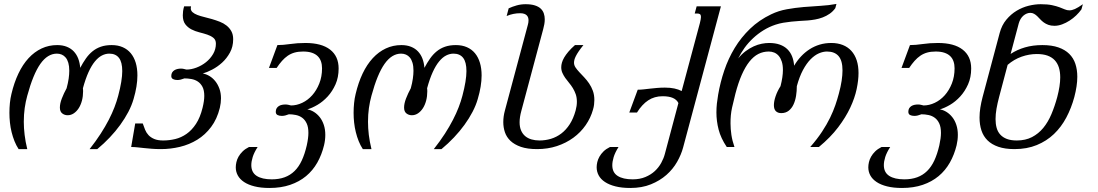

<svg xmlns="http://www.w3.org/2000/svg" viewBox="-20 -748 5589 977"><path d="M401.9 -298.8Q402.4 -294.9 402.6 -291Q402.8 -287.1 402.8 -283.2Q402.8 -258.3 397 -236.1Q391.1 -213.9 380.6 -197.5Q370.1 -181.2 355.7 -171.4Q341.3 -161.6 324.2 -161.6Q308.6 -161.6 296.7 -170.9Q284.7 -180.2 284.7 -200.7Q284.7 -221.2 294.7 -247.1Q304.7 -273 318.9 -298.8Q326.2 -325.7 329.4 -347.9Q332.5 -370.1 332.5 -388.2Q332.5 -411.6 327.7 -428.2Q322.8 -444.8 314.2 -455.1Q305.7 -465.3 294.2 -470.2Q282.7 -475.1 269.6 -475.1Q222.2 -475.1 185.3 -422.9Q148.5 -370.6 118.7 -260.8Q110.4 -231 105.7 -198Q101.1 -165.1 101.1 -128.4Q101.1 -96.2 105.3 -61.8Q109.4 -27.4 118.7 10.7H74.7Q62.5 -7.8 53.7 -29.8Q45 -51.8 39.1 -75.5Q33.2 -99.1 30.6 -124Q27.9 -148.9 27.9 -173.8Q27.9 -199.2 30.3 -223.4Q32.8 -247.6 38.1 -269.5Q51.8 -327.6 73.8 -373.8Q95.7 -419.9 125.5 -452.2Q155.3 -484.4 191.9 -501.5Q228.5 -518.6 271 -518.6Q298.9 -518.6 320.1 -510Q341.3 -501.5 355.7 -486.1Q370.1 -470.7 378.2 -449.5Q386.2 -428.2 388.2 -402.8Q401.9 -428.7 417 -450.2Q432.1 -471.7 450.7 -486.8Q469.3 -502 493.2 -510.3Q517.1 -518.6 548.3 -518.6Q580.1 -518.6 604.5 -507.8Q628.9 -497.1 645.5 -477.1Q662.1 -457 670.7 -428.5Q679.2 -399.9 679.2 -364.3Q679.2 -310.1 659.7 -244.2Q650.4 -211.9 633.1 -178.7Q615.7 -145.5 592 -112.8Q568.4 -80.1 538.8 -48.9Q509.3 -17.6 475.1 10.7H436Q468.3 -30.3 492.2 -67.4Q516.1 -104.5 533.5 -138.2Q550.8 -171.9 562.5 -202.4Q574.2 -232.9 581.5 -260.8Q602.1 -338.4 602.1 -386.2Q602.1 -432.1 585.2 -453.6Q568.4 -475.1 536.1 -475.1Q517.1 -475.1 498.5 -465.6Q480 -456.1 462.9 -435.3Q445.8 -414.6 430.4 -380.9Q415.1 -347.2 401.9 -298.8Z M810.5 -33.2Q841.3 -33.2 871.8 -40.5Q902.3 -47.9 929.2 -66.7Q956.1 -85.4 977.3 -117.7Q998.5 -149.9 1010.7 -199.2Q1019.5 -234.9 1019.5 -259.8Q1019.5 -288.6 1010.3 -306.2Q1001 -323.7 986.3 -333.3Q971.7 -342.8 953.6 -345.9Q935.5 -349.1 918.5 -349.1Q908.7 -345.2 899.7 -343Q890.6 -340.8 882.8 -340.8Q869.6 -340.8 860.6 -345.5Q851.6 -350.1 851.6 -361.3Q851.6 -372.1 856 -379.2Q860.4 -386.2 867.4 -390.6Q874.5 -395 883.3 -397Q892.1 -398.9 900.9 -398.9Q908.7 -398.9 915.5 -397.2Q922.4 -395.5 928.7 -394Q953.6 -394 980 -404.1Q1006.3 -414.1 1028.3 -431.6Q1050.3 -449.2 1064.5 -473.4Q1078.6 -497.6 1078.6 -525.9Q1078.6 -544.9 1066.2 -555.2Q1053.7 -565.4 1034.9 -571.8Q1016.1 -578.1 994.4 -583.5Q972.7 -588.9 953.9 -598.6Q935.1 -608.4 922.6 -625Q910.2 -641.6 910.2 -670.4Q910.2 -680.2 911.6 -691.4Q913.1 -702.6 917 -715.8H952.1Q950.7 -710.4 950.7 -706.1Q950.7 -693.8 960 -685.8Q969.2 -677.7 984.4 -671.9Q999.5 -666 1019 -661.4Q1038.6 -656.7 1058.6 -650.9Q1078.6 -645 1098.1 -637.5Q1117.7 -629.9 1132.8 -617.9Q1147.9 -606 1157.2 -589.1Q1166.5 -572.3 1166.5 -548.3Q1166.5 -510.3 1150.1 -480.5Q1133.8 -450.7 1110.1 -429.2Q1086.4 -407.7 1059.6 -393.8Q1032.7 -379.9 1011.7 -374Q1029.3 -371.1 1045.9 -361.1Q1062.5 -351.1 1075.4 -335Q1088.4 -318.8 1096.4 -296.9Q1104.5 -274.9 1104.5 -247.6Q1104.5 -224.6 1098.6 -199.2Q1084.5 -142.1 1054.4 -102.1Q1024.4 -62 983.9 -37.1Q943.4 -12.2 895.5 -0.7Q847.7 10.7 798.8 10.7Q773.4 10.7 752.2 9Q731 7.3 712.9 5.4Q694.8 3.4 678.7 1.7Q662.6 0 647.5 0L668 -119.6H706.5Q711.9 -103.5 718.3 -87.9Q724.6 -72.3 735.8 -60.3Q747.1 -48.3 764.9 -40.8Q782.7 -33.2 810.5 -33.2Z M1628.9 -8.8Q1617.2 39.6 1594.5 79.6Q1571.8 119.6 1537.4 148.2Q1502.9 176.8 1456.5 192.6Q1410.2 208.5 1351.1 208.5Q1307.6 208.5 1275.4 200.4Q1243.2 192.4 1221.9 178.2Q1200.7 164.1 1190.2 145Q1179.7 126 1179.7 103.5Q1179.7 91.3 1182.9 77.1Q1186 63 1193.8 49.1Q1201.7 35.2 1214.6 22.5Q1227.5 9.8 1247.1 0H1291Q1272.9 28.3 1265.9 51Q1258.8 73.7 1258.8 92.3Q1258.8 129.4 1286.1 147Q1313.5 164.6 1362.8 164.6Q1399.4 164.6 1428.2 154.1Q1457 143.6 1478.8 122.3Q1500.5 101.1 1515.6 68.6Q1530.8 36.1 1541 -8.3Q1549.3 -45.9 1549.3 -71.8Q1549.3 -101.6 1540.5 -120.1Q1531.7 -138.7 1517.6 -148.9Q1503.4 -159.2 1485.6 -162.8Q1467.8 -166.5 1450.2 -166.5Q1440.4 -162.6 1431.4 -160.4Q1422.4 -158.2 1414.6 -158.2Q1400.9 -158.2 1392.1 -162.8Q1383.3 -167.5 1383.3 -179.2Q1383.3 -189.9 1387.7 -197Q1392.1 -204.1 1399.2 -208.5Q1406.2 -212.9 1415 -214.6Q1423.8 -216.3 1432.6 -216.3Q1440.4 -216.3 1447.5 -214.6Q1454.6 -212.9 1460.9 -211.4Q1489.7 -211.4 1518.1 -224.9Q1546.4 -238.3 1568.6 -263.2Q1590.8 -288.1 1604.7 -323Q1618.7 -357.9 1618.7 -400.4Q1618.7 -419.9 1613.3 -435.5Q1607.9 -451.2 1596.4 -462.4Q1585 -473.6 1566.7 -479.7Q1548.3 -485.8 1522.5 -485.8Q1498 -485.8 1479 -480.5Q1460 -475.1 1444.3 -464.4Q1428.7 -453.6 1415 -438.2Q1401.4 -422.9 1387.7 -402.3H1348.6L1391.6 -518.6Q1419.9 -518.6 1456.1 -523.9Q1492.2 -529.3 1534.2 -529.3Q1616.2 -529.3 1659.7 -495.6Q1703.1 -461.9 1703.1 -399.4Q1703.1 -354.5 1687.3 -318.8Q1671.4 -283.2 1647.5 -257.1Q1623.5 -231 1595.7 -214.6Q1567.9 -198.2 1543.9 -191.4Q1561.5 -188.5 1577.9 -178.2Q1594.2 -168 1607.2 -151.6Q1620.1 -135.3 1627.7 -112.5Q1635.3 -89.8 1635.3 -61.5Q1635.3 -35.6 1628.9 -8.8Z M2153.3 -298.8Q2153.8 -294.9 2154.1 -291Q2154.3 -287.1 2154.3 -283.2Q2154.3 -258.3 2148.5 -236.1Q2142.6 -213.9 2132.1 -197.5Q2121.6 -181.2 2107.2 -171.4Q2092.8 -161.6 2075.7 -161.6Q2060.1 -161.6 2048.1 -170.9Q2036.2 -180.2 2036.2 -200.7Q2036.2 -221.2 2046.2 -247.1Q2056.2 -273 2070.3 -298.8Q2077.7 -325.7 2080.8 -347.9Q2084 -370.1 2084 -388.2Q2084 -411.6 2079.1 -428.2Q2074.2 -444.8 2065.7 -455.1Q2057.2 -465.3 2045.7 -470.2Q2034.2 -475.1 2021 -475.1Q1973.7 -475.1 1936.8 -422.9Q1899.9 -370.6 1870.2 -260.8Q1861.9 -231 1857.2 -198Q1852.6 -165.1 1852.6 -128.4Q1852.6 -96.2 1856.7 -61.8Q1860.9 -27.4 1870.2 10.7H1826.2Q1814 -7.8 1805.2 -29.8Q1796.4 -51.8 1790.6 -75.5Q1784.7 -99.1 1782 -124Q1779.3 -148.9 1779.3 -173.8Q1779.3 -199.2 1781.8 -223.4Q1784.2 -247.6 1789.6 -269.5Q1803.3 -327.6 1825.2 -373.8Q1847.2 -419.9 1877 -452.2Q1906.8 -484.4 1943.4 -501.5Q1980 -518.6 2022.5 -518.6Q2050.3 -518.6 2071.6 -510Q2092.8 -501.5 2107.2 -486.1Q2121.6 -470.7 2129.7 -449.5Q2137.7 -428.2 2139.7 -402.8Q2153.3 -428.7 2168.5 -450.2Q2183.6 -471.7 2202.2 -486.8Q2220.7 -502 2244.6 -510.3Q2268.6 -518.6 2299.8 -518.6Q2331.5 -518.6 2356 -507.8Q2380.4 -497.1 2397 -477.1Q2413.6 -457 2422.1 -428.5Q2430.7 -399.9 2430.7 -364.3Q2430.7 -310.1 2411.1 -244.2Q2401.9 -211.9 2384.5 -178.7Q2367.2 -145.5 2343.5 -112.8Q2319.8 -80.1 2290.3 -48.9Q2260.8 -17.6 2226.6 10.7H2187.5Q2219.7 -30.3 2243.7 -67.4Q2267.6 -104.5 2284.9 -138.2Q2302.3 -171.9 2314 -202.4Q2325.7 -232.9 2333 -260.8Q2353.5 -338.4 2353.5 -386.2Q2353.5 -432.1 2336.7 -453.6Q2319.8 -475.1 2287.6 -475.1Q2268.6 -475.1 2250 -465.6Q2231.5 -456.1 2214.4 -435.3Q2197.3 -414.6 2181.9 -380.9Q2166.5 -347.2 2153.3 -298.8Z M2666 -621.6Q2667.5 -627 2668.5 -632.8Q2669.4 -638.7 2669.4 -644.5Q2669.4 -651.4 2667.5 -658Q2665.5 -664.6 2660.6 -669.7Q2655.8 -674.8 2647.5 -677.7Q2639.2 -680.7 2626.5 -680.7Q2609.4 -680.7 2592.3 -677.2Q2575.2 -673.8 2558.1 -666.5L2568.4 -705.6Q2587.4 -714.4 2609.1 -720.5Q2630.9 -726.6 2654.3 -726.6Q2682.6 -726.6 2701.7 -720.5Q2720.7 -714.4 2731.7 -703.9Q2742.7 -693.4 2747.3 -679.4Q2752 -665.5 2752 -649.9Q2752 -637.2 2749.8 -624.8Q2747.6 -612.3 2744.1 -599.6L2632.8 -183.6Q2624 -151.4 2624 -126Q2624 -101.6 2631.6 -84Q2639.2 -66.4 2652.6 -55.2Q2666 -43.9 2684.6 -38.6Q2703.1 -33.2 2725.1 -33.2Q2755.4 -33.2 2783.7 -41.7Q2812 -50.3 2836.2 -68.6Q2860.4 -86.9 2879.2 -116Q2897.9 -145 2909.2 -186Q2915.5 -209.5 2915.5 -230Q2915.5 -251.5 2909.7 -268.3Q2903.8 -285.2 2895 -299.6Q2886.2 -314 2875.7 -326.4Q2865.2 -338.9 2856.4 -351.3Q2847.7 -363.8 2841.8 -377Q2835.9 -390.1 2835.9 -405.8Q2835.9 -417 2839.4 -429.2Q2842.8 -441.4 2850.8 -455.3Q2858.9 -469.2 2872.3 -485.1Q2885.7 -501 2905.8 -518.6H2948.7Q2934.1 -500.5 2924.8 -486.8Q2915.5 -473.1 2910.2 -462.4Q2904.8 -451.7 2902.8 -443.4Q2900.9 -435.1 2900.9 -428.7Q2900.9 -416.5 2908.4 -405Q2916 -393.6 2927.7 -381.1Q2939.5 -368.7 2952.6 -354.7Q2965.8 -340.8 2977.5 -323.7Q2989.3 -306.6 2996.8 -285.9Q3004.4 -265.1 3004.4 -238.8Q3004.4 -227.5 3002.9 -215.6Q3001.5 -203.6 2997.6 -190.4Q2985.8 -147.9 2960.2 -111.1Q2934.6 -74.2 2897.5 -47.1Q2860.4 -20 2813.7 -4.6Q2767.1 10.7 2713.4 10.7Q2663.6 10.7 2630.6 -0.7Q2597.7 -12.2 2577.6 -31.2Q2557.6 -50.3 2549.3 -75Q2541 -99.6 2541 -126.5Q2541 -155.8 2549.3 -186Z M3432.1 -223.6Q3423.8 -240.7 3404.1 -249.5Q3384.3 -258.3 3351.6 -258.3Q3310.1 -258.3 3278.6 -237.5Q3247.1 -216.8 3221.2 -175.3H3182.1L3225.1 -291.5Q3239.3 -291.5 3254.6 -293.2Q3270 -294.9 3287.4 -296.9Q3304.7 -298.8 3323.5 -300.5Q3342.3 -302.2 3363.3 -302.2Q3391.1 -302.2 3412.1 -297.6Q3433.1 -293 3448.7 -284.7L3541.5 -630.9Q3543.9 -641.1 3545.4 -648.7Q3546.9 -656.2 3546.9 -661.6Q3546.9 -671.9 3542.2 -675.5Q3537.6 -679.2 3528.8 -679.2H3515.1L3524.9 -715.8H3648.4L3456.1 2.4Q3446.3 39.1 3425.3 75.9Q3404.3 112.8 3371.1 142.1Q3337.9 171.4 3292.2 189.9Q3246.6 208.5 3187.5 208.5Q3144 208.5 3112.1 200.4Q3080.1 192.4 3058.6 178.2Q3037.1 164.1 3026.6 144.8Q3016.1 125.5 3016.1 103Q3016.1 90.8 3019.3 76.9Q3022.5 63 3030.3 49.1Q3038.1 35.2 3051 22.5Q3064 9.8 3084 0H3127.4Q3109.4 28.8 3102.5 51.8Q3095.7 74.7 3095.7 92.8Q3095.7 129.9 3123 147.2Q3150.4 164.6 3199.2 164.6Q3235.8 164.6 3263.9 152.8Q3292 141.1 3312 122.6Q3332 104 3344.7 80.8Q3357.4 57.6 3363.3 34.7Z M4230.5 -706.5Q4218.3 -689.5 4201.7 -678Q4185.1 -666.5 4166.3 -659.4Q4147.5 -652.3 4128.2 -648.9Q4108.9 -645.5 4091.3 -644Q4070.3 -642.6 4049.1 -641.4Q4027.8 -640.1 4006.8 -637.9Q3985.8 -635.7 3965.8 -632.3Q3945.8 -628.9 3926.8 -622.6Q3894 -611.8 3865.2 -594Q3836.4 -576.2 3812.3 -553.7Q3788.1 -531.2 3769 -504.9Q3750 -478.5 3736.3 -450.7Q3754.4 -473.1 3774.7 -488Q3794.9 -502.9 3815.4 -512.2Q3835.9 -521.5 3856 -525.4Q3876 -529.3 3893.6 -529.3Q3924.8 -529.3 3948 -521Q3971.2 -512.7 3986.8 -497.3Q4002.4 -481.9 4010.7 -460.7Q4019 -439.5 4021 -413.6Q4036.1 -439.5 4055.9 -460.7Q4075.7 -481.9 4099.6 -497.3Q4123.5 -512.7 4151.1 -521Q4178.7 -529.3 4210 -529.3Q4242.7 -529.3 4268.6 -519Q4294.4 -508.8 4312.3 -489Q4330.1 -469.2 4339.4 -440.9Q4348.6 -412.6 4348.6 -376.5Q4348.6 -339.8 4339.1 -294.7Q4329.6 -249.5 4306.6 -200.4Q4283.7 -151.4 4244.9 -100.1Q4206.1 -48.8 4147 0H4103Q4138.7 -41 4163.1 -78.1Q4187.5 -115.2 4203.9 -148.9Q4220.2 -182.6 4230.7 -213.1Q4241.2 -243.7 4248.5 -271.5Q4258.3 -307.6 4262.7 -336.9Q4267.1 -366.2 4267.1 -389.6Q4267.1 -439.5 4247.1 -462.6Q4227.1 -485.8 4188 -485.8Q4168.5 -485.8 4147 -476.6Q4125.5 -467.3 4104.7 -446.3Q4084 -425.3 4065.9 -391.6Q4047.9 -357.9 4034.7 -309.6Q4034.7 -284.7 4030.8 -260.3Q4026.9 -235.8 4017.8 -216.3Q4008.8 -196.8 3993.4 -184.6Q3978 -172.4 3955.1 -172.4Q3938.5 -172.4 3928.2 -182.1Q3918 -191.9 3918 -212.9Q3918 -232.9 3926.8 -258.5Q3935.5 -284.2 3951.7 -309.6Q3963.9 -356.9 3963.9 -391.6Q3963.9 -417 3958 -434.8Q3952.1 -452.6 3942.4 -463.9Q3932.6 -475.1 3919.7 -480.5Q3906.7 -485.8 3892.1 -485.8Q3863.3 -485.8 3838.9 -473.4Q3814.5 -460.9 3793.5 -434.6Q3772.5 -408.2 3754.6 -367.7Q3736.8 -327.1 3722.2 -271.5Q3713.4 -237.8 3705.1 -200.2Q3696.8 -162.6 3697.3 -119.6Q3697.3 -91.8 3701.7 -62Q3706.1 -32.2 3717.3 0H3678.2Q3647.9 -44.9 3636.7 -88.6Q3625.5 -132.3 3625.5 -175.8Q3625.5 -198.7 3627.9 -221.2Q3630.4 -243.7 3634.3 -266.1Q3645 -328.6 3665.5 -389.4Q3686 -450.2 3718.5 -503.9Q3751 -557.6 3796.9 -601.8Q3842.8 -646 3904.3 -675.3Q3941.9 -693.4 3983.9 -700.9Q4025.9 -708.5 4069.1 -712.2Q4112.3 -715.8 4154.8 -718.3Q4197.3 -720.7 4236.3 -728Z M4847.7 -8.8Q4835.9 39.6 4813.2 79.6Q4790.5 119.6 4756.1 148.2Q4721.7 176.8 4675.3 192.6Q4628.9 208.5 4569.8 208.5Q4526.4 208.5 4494.1 200.4Q4461.9 192.4 4440.7 178.2Q4419.4 164.1 4408.9 145Q4398.4 126 4398.4 103.5Q4398.4 91.3 4401.6 77.1Q4404.8 63 4412.6 49.1Q4420.4 35.2 4433.3 22.5Q4446.3 9.8 4465.8 0H4509.8Q4491.7 28.3 4484.6 51Q4477.5 73.7 4477.5 92.3Q4477.5 129.4 4504.9 147Q4532.2 164.6 4581.5 164.6Q4618.2 164.6 4647 154.1Q4675.8 143.6 4697.5 122.3Q4719.2 101.1 4734.4 68.6Q4749.5 36.1 4759.8 -8.3Q4768.1 -45.9 4768.1 -71.8Q4768.1 -101.6 4759.3 -120.1Q4750.5 -138.7 4736.3 -148.9Q4722.2 -159.2 4704.3 -162.8Q4686.5 -166.5 4668.9 -166.5Q4659.2 -162.6 4650.1 -160.4Q4641.1 -158.2 4633.3 -158.2Q4619.6 -158.2 4610.8 -162.8Q4602.1 -167.5 4602.1 -179.2Q4602.1 -189.9 4606.4 -197Q4610.8 -204.1 4617.9 -208.5Q4625 -212.9 4633.8 -214.6Q4642.6 -216.3 4651.4 -216.3Q4659.2 -216.3 4666.3 -214.6Q4673.3 -212.9 4679.7 -211.4Q4708.5 -211.4 4736.8 -224.9Q4765.1 -238.3 4787.4 -263.2Q4809.6 -288.1 4823.5 -323Q4837.4 -357.9 4837.4 -400.4Q4837.4 -419.9 4832 -435.5Q4826.7 -451.2 4815.2 -462.4Q4803.7 -473.6 4785.4 -479.7Q4767.1 -485.8 4741.2 -485.8Q4716.8 -485.8 4697.8 -480.5Q4678.7 -475.1 4663.1 -464.4Q4647.5 -453.6 4633.8 -438.2Q4620.1 -422.9 4606.4 -402.3H4567.4L4610.4 -518.6Q4638.7 -518.6 4674.8 -523.9Q4710.9 -529.3 4752.9 -529.3Q4835 -529.3 4878.4 -495.6Q4921.9 -461.9 4921.9 -399.4Q4921.9 -354.5 4906 -318.8Q4890.1 -283.2 4866.2 -257.1Q4842.3 -231 4814.5 -214.6Q4786.6 -198.2 4762.7 -191.4Q4780.3 -188.5 4796.6 -178.2Q4813 -168 4825.9 -151.6Q4838.9 -135.3 4846.4 -112.5Q4854 -89.8 4854 -61.5Q4854 -35.6 4847.7 -8.8Z M5066.9 -580.1Q5077.6 -620.1 5100.8 -647.9Q5124 -675.8 5153.3 -693.4Q5182.6 -710.9 5214.6 -718.8Q5246.6 -726.6 5275.4 -726.6Q5310.5 -726.6 5333.3 -721.7Q5356 -716.8 5371.6 -710.9Q5387.2 -705.1 5398.4 -700.2Q5409.7 -695.3 5421.9 -695.3Q5434.1 -695.3 5449.7 -702.1Q5465.3 -709 5490.2 -726.6L5482.9 -700.2Q5471.7 -684.6 5456.3 -669.7Q5440.9 -654.8 5422.6 -643.1Q5404.3 -631.3 5384.5 -624Q5364.7 -616.7 5345.7 -616.7Q5327.6 -616.7 5314.5 -621.6Q5301.3 -626.5 5291.3 -633.8Q5281.2 -641.1 5273.4 -649.7Q5265.6 -658.2 5258.1 -665.5Q5250.5 -672.9 5241.9 -677.7Q5233.4 -682.6 5222.7 -682.6Q5213.9 -682.6 5204.8 -679Q5195.8 -675.3 5187.7 -668.5Q5179.7 -661.6 5173.6 -651.6Q5167.5 -641.6 5164.1 -629.4L5122.6 -473.6Q5155.3 -495.1 5195.3 -506.8Q5235.4 -518.6 5284.2 -518.6Q5332 -518.6 5365.7 -506.8Q5399.4 -495.1 5420.9 -473.9Q5442.4 -452.6 5452.1 -423.1Q5461.9 -393.6 5461.9 -357.4Q5461.9 -334 5458 -308.1Q5454.1 -282.2 5446.8 -254.4Q5431.6 -198.2 5406 -149.9Q5380.4 -101.6 5343 -65.9Q5305.7 -30.3 5255.6 -9.8Q5205.6 10.7 5142.1 10.7Q5094.2 10.7 5060.3 -1Q5026.4 -12.7 5005.1 -33.7Q4983.9 -54.7 4974.1 -84.2Q4964.4 -113.8 4964.4 -149.9Q4964.4 -173.8 4968.5 -200.2Q4972.7 -226.6 4980 -254.4ZM5359.9 -254.4Q5367.2 -282.2 5371.1 -307.4Q5375 -332.5 5375 -354.5Q5375 -382.3 5368.2 -404.3Q5361.3 -426.3 5346.9 -441.7Q5332.5 -457 5310.1 -465.1Q5287.6 -473.1 5255.9 -473.1Q5216.8 -473.1 5178.2 -459.5Q5139.6 -445.8 5107.4 -418L5064 -254.4Q5055.7 -223.1 5050.8 -195.1Q5045.9 -167 5045.9 -142.1Q5045.9 -117.2 5051.5 -97.2Q5057.1 -77.1 5070.1 -63Q5083 -48.8 5103.5 -41Q5124 -33.2 5153.8 -33.2Q5198.2 -33.2 5231.2 -50.3Q5264.2 -67.4 5288.6 -96.9Q5313 -126.5 5330.1 -167Q5347.2 -207.5 5359.9 -254.4Z"/></svg>

Font: Arian Grqi
Style: Italic
Weight: 400
Italic angle: -15°
Designer: Ruben Hakobyan (Tarumian)
Foundry: Ruben Hakobyan (Tarumian)
Version: Version 1.002